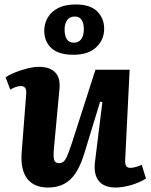

<svg xmlns="http://www.w3.org/2000/svg" viewBox="-20 -825 674 859"><path d="M5 -479Q22 -491 48.5 -501.5Q75 -512 103.5 -519Q132 -526 154 -526Q203 -526 227 -501Q251 -476 246 -427L221 -158Q218 -123 222.5 -109Q227 -95 244 -95Q257 -95 265.5 -103Q274 -111 282.5 -132Q291 -153 303 -189L407 -513H560L540 -109Q539 -91 544.5 -82.5Q550 -74 562 -74Q574 -74 588 -78Q602 -82 614 -88L633 -26Q620 -18 603.5 -10.5Q587 -3 568.5 2.5Q550 8 531.5 11Q513 14 498 14Q445 14 421.5 -16Q398 -46 405 -101L438 -368L428 -370L356 -135Q340 -83 318 -50Q296 -17 265.5 -1.5Q235 14 195 14Q132 14 101.5 -26Q71 -66 77 -144L97 -401Q99 -424 92.5 -432Q86 -440 73 -440Q63 -440 51 -436Q39 -432 26 -424ZM308 -580Q242 -580 210 -609.5Q178 -639 178 -688Q178 -719 193.5 -746Q209 -773 240 -789Q271 -805 319 -805Q384 -805 415 -774Q446 -743 446 -696Q446 -647 410.5 -613.5Q375 -580 308 -580ZM310 -634Q325 -634 335 -641.5Q345 -649 350 -662.5Q355 -676 355 -695Q355 -714 350 -726.5Q345 -739 336 -745Q327 -751 314 -751Q292 -751 280.5 -735Q269 -719 269 -693Q269 -665 279 -649.5Q289 -634 310 -634Z"/></svg>

Font: Literata
Style: Bold Italic
Weight: 700
Italic angle: -2°
Designer: Latin by Veronika Burian and Jose Scaglione. Greek by Irene Vlachou. Cyrillic by Vera Evstafieva
Foundry: TypeTogether
Version: Version 3.103;gftools[0.9.29]